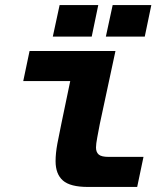

<svg xmlns="http://www.w3.org/2000/svg" viewBox="-20 -740 640 760"><path d="M328 0Q258 0 229 -25.5Q200 -51 200 -102Q200 -133 207 -171Q214 -209 223 -251L258 -419H72L97 -538H437L375 -249Q370 -222 365 -196Q360 -170 360 -156Q360 -138 370.5 -128.5Q381 -119 410 -119H548L523 0ZM189 -595 216 -720H369L343 -595ZM399 -595 426 -720H579L553 -595Z"/></svg>

Font: Geist Mono ExtraBold
Style: Italic
Weight: 800
Italic angle: -12°
Monospace: yes
Designer: Basement.studio, Andrés Briganti, Mateo Zaragoza
Foundry: Basement.studio, Vercel, Andrés Briganti, Guido Ferreyra, Mateo Zaragoza
Version: Version 1.500; ttfautohint (v1.8.4.7-5d5b)